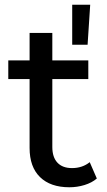

<svg xmlns="http://www.w3.org/2000/svg" viewBox="-20 -785 454 811"><path d="M389 -31Q368 -13 337 -3.5Q306 6 273 6Q193 6 149 -37Q105 -80 105 -160V-451H15V-530H105V-646H201V-530H353V-451H201V-164Q201 -121 222.5 -98Q244 -75 284 -75Q328 -75 359 -100ZM285 -765H361L350 -596H285Z"/></svg>

Font: Idrija
Style: Regular
Weight: 500
Designer: Julieta Ulanovsky
Foundry: Julieta Ulanovsky
Version: Version 7.200